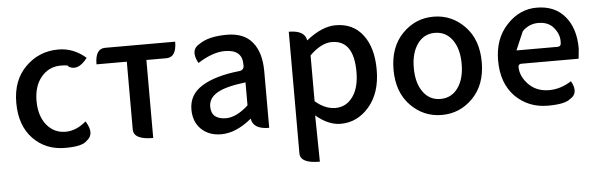

<svg xmlns="http://www.w3.org/2000/svg" viewBox="-50 -732 3493 1123"><g transform="rotate(-5 1697.0 -170.5)"><path d="M311 13Q196 13 122 -64Q48 -141 48 -275Q48 -407 127 -485Q206 -564 320 -564Q409 -564 481 -501Q424 -426 369 -460Q376 -469 326 -469Q256 -469 211 -415Q167 -362 167 -275Q167 -188 210 -134Q253 -81 322 -81Q383 -81 442 -131Q490 -55 439 -18Q413 13 311 13Z M828 0Q713 0 713 -60V-458H535Q535 -550 594 -550H1005Q1005 -458 945 -458H828V0Z M1227 13Q1155 13 1110 -30Q1065 -74 1065 -146Q1065 -234 1143 -282Q1222 -331 1364 -346Q1394 -350 1391 -382Q1392 -470 1289 -470Q1218 -470 1130 -414Q1087 -492 1145 -524Q1201 -564 1309 -564Q1410 -564 1459 -503Q1509 -443 1509 -331V0Q1415 0 1406 -63Q1314 13 1227 13ZM1262 -78Q1324 -78 1394 -142V-277Q1276 -263 1226 -233Q1176 -203 1176 -154Q1176 -115 1199 -96Q1223 -78 1262 -78Z M1787 223Q1672 223 1672 164V-550Q1766 -550 1775 -490Q1867 -564 1948 -564Q2051 -564 2108 -488Q2165 -413 2165 -284Q2165 -148 2095 -67Q2026 13 1928 13Q1856 13 1783 -49L1787 223ZM1906 -82Q1968 -82 2007 -135Q2046 -188 2046 -282Q2046 -468 1917 -468Q1855 -468 1787 -401V-132Q1845 -82 1906 -82Z M2705 -65Q2629 13 2522 13Q2415 13 2339 -65Q2263 -143 2263 -275Q2263 -407 2339 -485.5Q2415 -564 2522 -564Q2629 -564 2705 -485.5Q2781 -407 2781 -275Q2781 -143 2705 -65ZM2522 -81Q2587 -81 2625 -134Q2663 -187 2663 -275Q2663 -363 2625 -416Q2587 -469 2522 -469Q2458 -469 2420 -416Q2382 -363 2382 -275Q2382 -187 2420 -134Q2458 -81 2522 -81Z M3145 13Q3030 13 2953 -64Q2877 -142 2877 -275Q2877 -403 2952 -483Q3027 -564 3128 -564Q3235 -564 3294 -493Q3353 -423 3353 -304L3347 -245H3012Q2990 -245 2993 -219Q2997 -167 3042 -122Q3088 -77 3160 -77Q3228 -77 3291 -118Q3331 -45 3276 -14Q3244 13 3145 13ZM2989 -325H3230Q3253 -325 3251 -352Q3253 -396 3221 -435Q3190 -474 3130 -474Q3076 -474 3036 -434Z"/></g></svg>

Font: Swei Half Moon CJK SC
Style: Medium
Weight: 500
Version: Version 2.071